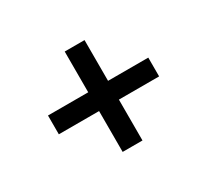

<svg xmlns="http://www.w3.org/2000/svg" viewBox="-104 -681 858 795"><g transform="rotate(-30 325.0 -283.0)"><path d="M277.8 -43.5V-523.4H372.6V-43.5ZM85.4 -238.8V-328.6H564.9V-238.8Z"/></g></svg>

Font: Inter 24pt Medium
Style: Regular
Weight: 500
Designer: Rasmus Andersson
Foundry: rsms
Version: Version 4.001;git-66647c0bb